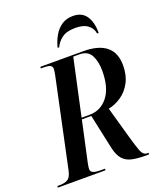

<svg xmlns="http://www.w3.org/2000/svg" viewBox="-195 -1040 971 1147"><g transform="rotate(-20 290.5 -466.5)"><path d="M-29 0 -27 -10H-11Q17 -10 37.5 -21Q58 -32 67 -74L187 -639Q192 -667 192 -674Q192 -693 177 -698.5Q162 -704 136 -704H119L121 -714H392Q588 -714 588 -554Q588 -491 564 -446Q540 -401 501.5 -374.5Q463 -348 419 -339L475 -140Q492 -79 505 -44.5Q518 -10 544 -10H553L551 0H532Q479 0 443.5 -8Q408 -16 386.5 -40Q365 -64 354 -111L306 -334H246L191 -81Q185 -52 185 -40Q185 -23 201 -16.5Q217 -10 244 -10H276L274 0ZM298 -344Q370 -344 415 -401Q460 -458 460 -565Q460 -625 439 -664.5Q418 -704 365 -704H326L248 -344ZM256 -785Q266 -825 285 -858.5Q304 -892 334 -912.5Q364 -933 406 -933Q464 -933 491 -892Q518 -851 517 -785H507Q503 -818 475 -839.5Q447 -861 396 -861Q341 -861 311 -839.5Q281 -818 266 -785Z"/></g></svg>

Font: Noto Serif Display Condensed SemiBold
Style: Italic
Weight: 600
Width: 3
Italic angle: -12°
Designer: Monotype Design Team
Foundry: Monotype Imaging Inc.
Version: Version 2.009